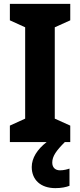

<svg xmlns="http://www.w3.org/2000/svg" viewBox="-20 -734 414 992"><path d="M250 106C250 73 271 44 315 0H343V-85L263 -121V-593L343 -629V-714H31V-629L110 -593V-121L31 -85V0H221C172 38 144 83 144 129C144 195 190 238 266 238C297 238 321 233 339 226V137C328 141 309 146 290 146C266 146 250 132 250 106Z"/></svg>

Font: Noto Sans Armenian SemiCondensed Medium
Style: Regular
Weight: 500
Width: 4
Designer: Monotype Design Team
Foundry: Monotype Imaging Inc.
Version: Version 2.008